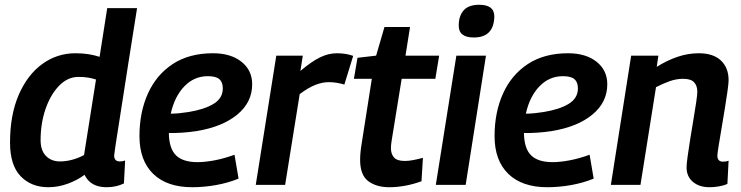

<svg xmlns="http://www.w3.org/2000/svg" viewBox="-20 -774 3104 804"><path d="M426 10Q359 10 334 -42Q305 -20 264.5 -5Q224 10 182 10Q111 10 66.5 -36Q22 -82 22 -177Q22 -293 58.5 -377Q95 -461 157 -506Q219 -551 296 -551Q326 -551 351 -547Q376 -543 397 -536L429 -740H554Q547 -697 537.5 -636Q528 -575 517 -506.5Q506 -438 496 -371.5Q486 -305 477 -250Q468 -195 463 -160.5Q458 -126 458 -123Q458 -98 482 -98Q495 -98 504 -102L499 -6Q467 10 426 10ZM231 -98Q257 -98 284 -105.5Q311 -113 332 -125L382 -441Q367 -446 349 -449Q331 -452 309 -452Q263 -452 227 -414.5Q191 -377 170.5 -317Q150 -257 150 -187Q150 -144 172.5 -121Q195 -98 231 -98Z M979 -26Q935 -8 884.5 1Q834 10 785 10Q679 10 621.5 -46Q564 -102 564 -204Q564 -304 599.5 -382.5Q635 -461 703.5 -506Q772 -551 872 -551Q946 -551 991 -515.5Q1036 -480 1036 -421Q1036 -346 974 -294.5Q912 -243 803 -225Q742 -216 687 -217Q688 -152 717 -123.5Q746 -95 807 -95Q838 -95 878 -102.5Q918 -110 962 -126ZM850 -455Q793 -455 752 -412.5Q711 -370 695 -298Q713 -298 732 -300Q751 -302 770 -305Q837 -316 875 -339.5Q913 -363 913 -404Q913 -430 898.5 -442.5Q884 -455 850 -455Z M1248 -541 1238 -477Q1284 -516 1319.5 -533.5Q1355 -551 1391 -551Q1429 -551 1459 -540L1422 -420Q1388 -430 1357 -430Q1330 -430 1300.5 -418.5Q1271 -407 1235 -380L1174 0H1051L1137 -541Z M1751 -113 1745 -15Q1676 10 1610 10Q1556 10 1522 -15.5Q1488 -41 1488 -105Q1488 -135 1495 -176L1537 -444H1462L1477 -532L1555 -541L1590 -661H1697L1678 -541H1819L1803 -444H1662L1620 -185Q1617 -166 1617 -154Q1617 -129 1630 -114.5Q1643 -100 1675 -100Q1691 -100 1709.5 -103.5Q1728 -107 1751 -113Z M1987 -754Q2050 -754 2050 -705Q2048 -617 1964 -617Q1900 -617 1901 -668Q1901 -707 1921.5 -730.5Q1942 -754 1987 -754ZM1805 0 1891 -541H2015L1930 0Z M2466 -26Q2422 -8 2371.5 1Q2321 10 2272 10Q2166 10 2108.5 -46Q2051 -102 2051 -204Q2051 -304 2086.5 -382.5Q2122 -461 2190.5 -506Q2259 -551 2359 -551Q2433 -551 2478 -515.5Q2523 -480 2523 -421Q2523 -346 2461 -294.5Q2399 -243 2290 -225Q2229 -216 2174 -217Q2175 -152 2204 -123.5Q2233 -95 2294 -95Q2325 -95 2365 -102.5Q2405 -110 2449 -126ZM2337 -455Q2280 -455 2239 -412.5Q2198 -370 2182 -298Q2200 -298 2219 -300Q2238 -302 2257 -305Q2324 -316 2362 -339.5Q2400 -363 2400 -404Q2400 -430 2385.5 -442.5Q2371 -455 2337 -455Z M2623 -541H2737L2730 -494Q2773 -521 2817 -536Q2861 -551 2906 -551Q2967 -551 2999 -520.5Q3031 -490 3031 -438Q3031 -426 3026.5 -393Q3022 -360 3015 -318Q3008 -276 3001 -234Q2994 -192 2989 -161.5Q2984 -131 2984 -122Q2984 -97 3008 -97Q3021 -97 3031 -101L3026 -4Q3011 3 2990.5 6.5Q2970 10 2951 10Q2908 10 2881.5 -12.5Q2855 -35 2855 -73Q2855 -87 2859.5 -119.5Q2864 -152 2870.5 -193Q2877 -234 2884 -275Q2891 -316 2895.5 -347Q2900 -378 2900 -390Q2900 -415 2886.5 -429.5Q2873 -444 2841 -444Q2812 -444 2784 -434Q2756 -424 2727 -409L2662 0H2538Z"/></svg>

Font: Georama SemiBold
Style: Italic
Weight: 600
Italic angle: -9°
Designer: Jean-Baptiste Levee
Foundry: Production Type
Version: Version 1.000